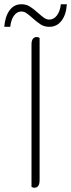

<svg xmlns="http://www.w3.org/2000/svg" viewBox="-58 -878 334 902"><path d="M90 0V-669Q90 -704 115 -704Q121 -704 128 -700V-31Q128 4 103 4Q97 4 90 0ZM42 -858Q65 -858 82 -847.5Q99 -837 121 -817Q139 -801 150 -793.5Q161 -786 174 -786Q194 -786 209 -805Q224 -824 228 -858H256Q253 -809 231 -780.5Q209 -752 174 -752Q151 -752 134 -762.5Q117 -773 95 -793Q77 -809 66 -816.5Q55 -824 42 -824Q22 -824 8 -805Q-6 -786 -10 -752H-38Q-34 -801 -13 -829.5Q8 -858 42 -858Z"/></svg>

Font: Thasadith
Style: Regular
Weight: 400
Designer: Cadson Demak Co.,Ltd.
Foundry: Cadson Demak Co.,Ltd.
Version: Version 1.000; ttfautohint (v1.6)